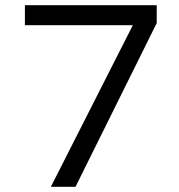

<svg xmlns="http://www.w3.org/2000/svg" viewBox="-20 -720 690 740"><path d="M176 0 492 -623H76V-700H584V-631L271 0Z"/></svg>

Font: Host Grotesk Light
Style: Regular
Weight: 400
Version: Version 1.003